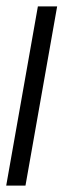

<svg xmlns="http://www.w3.org/2000/svg" viewBox="-26 -583 206 603"><path d="M-6.5 0 93 -563H153.5L54 0Z"/></svg>

Font: Anybody Light
Style: Italic
Weight: 300
Italic angle: -10°
Designer: Tyler Finck
Foundry: Etcetera Type Company
Version: Version 1.010; ttfautohint (v1.8.3) -l 8 -r 50 -G 200 -x 14 